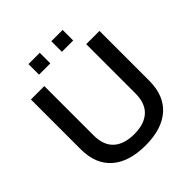

<svg xmlns="http://www.w3.org/2000/svg" viewBox="-215 -946 1105 1105"><g transform="rotate(-45 337.0 -394.0)"><path d="M192 -798H284V-712H192ZM378 -798H470V-712H378ZM58 -239V-644H167V-243Q167 -163 211 -122.5Q255 -82 338 -82Q420 -82 464 -122.5Q508 -163 508 -243V-644H616V-239Q616 -118 543.5 -54Q471 10 338 10Q204 10 131 -54Q58 -118 58 -239Z"/></g></svg>

Font: Kanit
Style: Regular
Weight: 400
Designer: Katatrad Team
Foundry: Cadson Demak
Version: Version 1.001